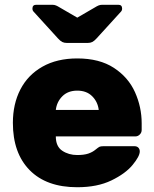

<svg xmlns="http://www.w3.org/2000/svg" viewBox="-20 -775 647 805"><path d="M304 -125Q332 -125 350 -131Q368 -137 381 -148Q392 -157 397 -159.5Q402 -162 414 -162H544Q554 -162 560 -156Q566 -150 566 -140Q566 -120 536 -83.5Q506 -47 447 -18.5Q388 10 304 10Q175 10 104.5 -61.5Q34 -133 34 -260Q34 -339 65.5 -400Q97 -461 158 -495.5Q219 -530 304 -530Q397 -530 457.5 -490.5Q518 -451 546 -388.5Q574 -326 574 -258V-230Q574 -219 566 -211Q558 -203 547 -203H214Q214 -161 241 -143Q268 -125 304 -125ZM394 -314Q390 -348 366.5 -371.5Q343 -395 304 -395Q265 -395 241.5 -371.5Q218 -348 214 -314ZM223 -614 121 -726Q116 -731 116 -739Q116 -755 132 -755H199Q208 -755 215 -752Q222 -749 230 -744L304 -701L378 -744Q386 -749 393 -752Q400 -755 409 -755H476Q492 -755 492 -739Q492 -731 487 -726L385 -614Q375 -603 367 -599Q359 -595 348 -595H260Q249 -595 241 -599Q233 -603 223 -614Z"/></svg>

Font: Rubik
Style: Regular
Weight: 700
Designer: Hubert & Fischer
Foundry: Hubert & Fischer
Version: Version 1.100